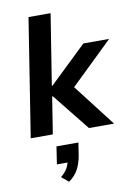

<svg xmlns="http://www.w3.org/2000/svg" viewBox="-105 -772 802 1130"><g transform="rotate(-10 296.0 -207.0)"><path d="M36 0 147 -705H279L212 -283H216L438 -496H592L317 -230L318 -280L534 0H384L207 -221H203L168 0ZM214 291 172 256Q199 234 211.5 211Q224 188 228 163L250 178H161L177 73H308L296 151Q288 195 270 229.5Q252 264 214 291Z"/></g></svg>

Font: Nunito Sans 9pt
Style: Bold Italic
Weight: 700
Italic angle: -9°
Version: Version 3.101;gftools[0.9.27]